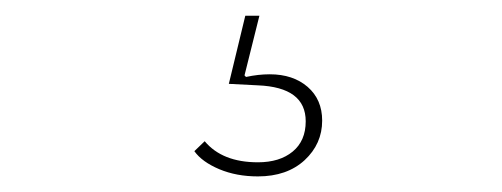

<svg xmlns="http://www.w3.org/2000/svg" viewBox="-20 -23 640 245"><path d="M309.1 202.1Q281.7 202.1 259.8 192.9Q237.8 183.6 228 169.9L241.2 157.2Q263.7 184.1 309.1 184.1Q336.9 184.1 353.5 170.4Q370.1 156.7 370.1 131.8Q370.1 88.4 309.1 85.9L272 84L293 -2.9H311L292 73.2L293.9 75.2Q309.6 71.8 324.2 71.8Q354 71.8 372.6 87.9Q391.1 104 391.1 130.9Q391.1 160.6 368.7 181.4Q346.2 202.1 309.1 202.1Z"/></svg>

Font: Anuphan Thin
Style: Regular
Weight: 250
Designer: Mike Abbink, Paul van der Laan, Pieter van Rosmalen, Mint Tantisuwanna
Foundry: Bold Monday; Cadson Demak
Version: Version 3.002;hotconv 1.0.109;makeotfexe 2.5.65596